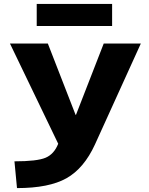

<svg xmlns="http://www.w3.org/2000/svg" viewBox="-20 -953 762 983"><path d="M168 -820V-933H554V-820ZM67 10 54 -127Q170 -127 213.5 -145.5Q257 -164 278 -217L31 -730H225L367 -365H369L511 -730H701L466 -213Q410 -91 320.5 -40.5Q231 10 67 10Z"/></svg>

Font: M PLUS 1p ExtraBold
Style: Regular
Weight: 800
Version: Version 1.062